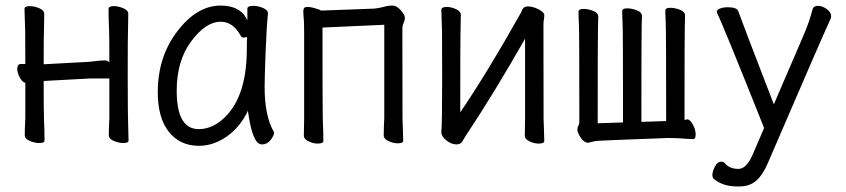

<svg xmlns="http://www.w3.org/2000/svg" viewBox="-20 -506 3040 690"><path d="M121 8Q105 8 87 0.5Q69 -7 69 -20Q69 -45 71 -83V-208Q59 -212 50.5 -228.5Q42 -245 42 -258Q42 -276 55 -276H71Q71 -377 70.5 -398Q70 -419 69 -441.5Q68 -464 68 -474Q68 -484 87 -484Q103 -484 121 -476.5Q139 -469 139 -456L138 -397Q137 -379 137 -275L303 -284Q326 -287 337 -288Q348 -289 357 -289Q366 -289 373 -282Q373 -378 372 -398Q370 -442 370 -474Q370 -484 389 -484Q405 -484 423 -476.5Q441 -469 441 -456L440 -397Q439 -379 439 -238Q439 -85 441 -37L442 -1Q442 8 423 8Q407 8 389 0.5Q371 -7 371 -20Q371 -45 373 -83V-224H304L137 -215Q137 -102 138 -81Q140 -36 140 -1Q140 8 121 8Z M695 18Q627 18 587 -32Q547 -82 547 -175Q547 -302 617.5 -394Q688 -486 773 -486Q845 -486 869 -433V-475Q869 -485 891 -485Q907 -485 925 -477.5Q943 -470 943 -458Q938 -411 934 -306Q931 -225 931 -193Q931 -91 963 -34L965 -29Q965 -19 952.5 -3Q940 13 922 13Q906 13 895.5 -8.5Q885 -30 879 -60.5Q873 -91 871 -108Q843 -49 795 -15.5Q747 18 695 18ZM694 -42Q736 -42 774 -72Q867 -147 867 -330Q867 -356 868 -374Q865 -371 855 -371Q849 -371 846 -376Q818 -428 773 -428Q720 -428 667.5 -358Q615 -288 615 -180Q615 -42 694 -42Z M1121 10Q1106 10 1089 2Q1072 -6 1072 -18Q1072 -43 1073 -81V-386Q1073 -432 1071 -444L1070 -465Q1070 -472 1072.5 -476.5Q1075 -481 1085 -481Q1095 -481 1106.5 -478Q1118 -475 1126 -472L1134 -468L1324 -475Q1344 -477 1359.5 -481.5Q1375 -486 1391 -486Q1405 -486 1420 -469.5Q1435 -453 1435 -442Q1435 -433 1430.5 -423.5Q1426 -414 1426 -402Q1426 -101 1426.5 -80.5Q1427 -60 1428 -36Q1429 -12 1429 0Q1429 9 1409 9Q1393 9 1376 1Q1359 -7 1359 -19Q1359 -44 1361 -82V-417L1139 -407Q1139 -100 1140 -79Q1142 -34 1142 1Q1142 10 1121 10Z M1621 13Q1602 13 1584 -1.5Q1566 -16 1566 -31Q1569 -61 1569 -225Q1569 -374 1568.5 -395Q1568 -416 1567 -438.5Q1566 -461 1566 -471Q1566 -481 1586 -481Q1602 -481 1619 -473Q1636 -465 1636 -453L1635 -394Q1634 -376 1634 -102Q1736 -253 1849 -455Q1851 -457 1858 -473Q1863 -483 1878 -483Q1888 -483 1901.5 -478.5Q1915 -474 1925.5 -466.5Q1936 -459 1936 -452Q1936 -442 1934.5 -435.5Q1933 -429 1933 -415Q1933 -100 1933.5 -79.5Q1934 -59 1935 -35Q1936 -11 1936 1Q1936 10 1915 10Q1900 10 1883 2Q1866 -6 1866 -18Q1866 -43 1867 -81V-367Q1759 -177 1659 -26Q1650 -13 1643 0Q1636 13 1621 13Z M2094 7Q2076 7 2061 -21Q2055 -32 2055 -40Q2055 -49 2058.5 -54Q2062 -59 2062 -70Q2062 -390 2060.5 -418.5Q2059 -447 2059 -464Q2059 -474 2077 -474Q2093 -474 2111.5 -467Q2130 -460 2130 -446Q2130 -434 2129 -408.5Q2128 -383 2128 -63L2219 -66Q2219 -392 2217.5 -420.5Q2216 -449 2216 -466Q2216 -476 2234 -476Q2250 -476 2268.5 -469Q2287 -462 2287 -448Q2287 -436 2286 -410.5Q2285 -385 2285 -68L2374 -71Q2374 -394 2372.5 -422.5Q2371 -451 2371 -468Q2371 -478 2389 -478Q2405 -478 2423.5 -471Q2442 -464 2442 -450Q2442 -438 2441 -412.5Q2440 -387 2440 -75L2450 -77Q2460 -77 2470 -58.5Q2480 -40 2480 -23Q2480 -6 2471 -6L2451 -7Q2414 -10 2389 -10H2378Q2130 -1 2119.5 1Q2109 3 2094 7Z M2637 164Q2674 164 2697.5 143.5Q2721 123 2739 81Q2938 -381 2963 -434Q2967 -442 2967 -447Q2967 -462 2951 -473.5Q2935 -485 2920 -485Q2905 -485 2901 -475Q2888 -426 2869 -382L2761 -131Q2644 -434 2633 -466Q2628 -480 2595 -480Q2580 -480 2568 -475.5Q2556 -471 2556 -464L2557 -459Q2575 -425 2726 -46L2686 47Q2663 101 2634 101Q2604 101 2587 83Q2582 75 2572 75Q2558 75 2549 93Q2540 111 2540 124Q2540 130 2544 136Q2577 164 2628 164Z"/></svg>

Font: LXGW WenKai Mono TC
Style: Regular
Weight: 400
Designer: LXGW / Fontworks Inc.
Foundry: LXGW / Fontworks Inc.
Version: Version 1.330